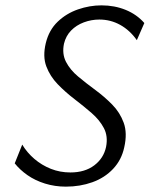

<svg xmlns="http://www.w3.org/2000/svg" viewBox="-20 -687 559 717"><path d="M226 10Q185 10 148 -1.5Q111 -13 82.5 -33Q54 -53 35 -77L63 -147Q81 -117 108.5 -93.5Q136 -70 170 -56.5Q204 -43 243 -43Q297 -43 332 -69.5Q367 -96 376 -138Q384 -178 368 -208.5Q352 -239 322 -265Q292 -291 258 -317Q224 -343 195.5 -372.5Q167 -402 153 -439Q139 -476 151 -526Q163 -575 195.5 -606Q228 -637 271.5 -652Q315 -667 359 -667Q408 -667 449.5 -650Q491 -633 519 -601L491 -537Q465 -574 429 -594Q393 -614 351 -614Q321 -614 293 -603.5Q265 -593 245.5 -573Q226 -553 219 -524Q211 -486 226.5 -456Q242 -426 272 -401Q302 -376 336 -351Q370 -326 399 -296.5Q428 -267 442 -228.5Q456 -190 444 -137Q434 -90 402.5 -56.5Q371 -23 325 -6.5Q279 10 226 10Z"/></svg>

Font: Ysabeau
Style: Italic
Weight: 400
Italic angle: -12°
Designer: Christian Thalmann (Catharsis Fonts)
Version: Version 2.000;gftools[0.9.27.dev2+g8671c4b]